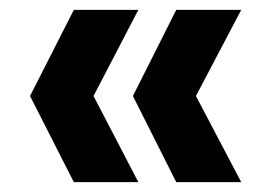

<svg xmlns="http://www.w3.org/2000/svg" viewBox="-20 -490 560 390"><path d="M338 -120 250 -295 338 -470H470L378 -295L470 -120ZM130 -120 41 -295 130 -470H261L170 -295L261 -120Z"/></svg>

Font: DM Sans 10pt ExtraBold
Style: Regular
Weight: 800
Version: Version 4.004;gftools[0.9.30]